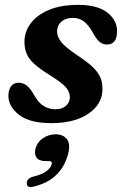

<svg xmlns="http://www.w3.org/2000/svg" viewBox="-20 -494 508 789"><path d="M208 -45Q235 -45 251 -59Q267 -73 267 -95Q267 -116 251.5 -134.5Q236 -153 186 -184.5Q128 -219.5 104.5 -248.5Q81 -277.5 80.5 -320.5Q80 -362.5 105.5 -397.2Q131 -432 180.5 -453Q230 -474 301.5 -474Q380 -474 420.5 -442.8Q461 -411.5 461 -366Q461 -311 419.5 -311Q403 -311 389.8 -321.5Q376.5 -332 362 -359Q346 -388.5 326.5 -404.5Q307 -420.5 279.5 -420.5Q249.5 -420.5 232 -404.8Q214.5 -389 214.5 -364.5Q214.5 -344 230.5 -322.8Q246.5 -301.5 294.5 -269Q336.5 -241.5 359.5 -219.8Q382.5 -198 391.8 -177Q401 -156 401 -129.5Q402 -68 345.2 -28Q288.5 12 190 12Q101.5 12 57.8 -22.5Q14 -57 14.5 -101.5Q15 -126 26 -140Q37 -154 56 -154Q76 -154 90.8 -141.8Q105.5 -129.5 119.5 -104.5Q138 -71 160 -58Q182 -45 208 -45ZM168.5 168Q140.5 168 130.2 153.5Q120 139 126 116.5Q132.5 90.5 156.2 74.2Q180 58 207.5 58Q240 58 255.2 78.2Q270.5 98.5 259.5 140Q246 190.5 212 224.2Q178 258 118 273Q89.5 280 90 258.5Q90.5 239 116 232Q154.5 222.5 171.8 208.8Q189 195 192.5 180.5Q196 168 181 168Z"/></svg>

Font: Fraunces 9pt S050 SemiBold
Style: Italic
Weight: 600
Italic angle: -16°
Version: Version 1.000; ttfautohint (v1.8.3)